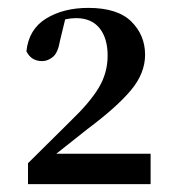

<svg xmlns="http://www.w3.org/2000/svg" viewBox="-20 -939 445 487"><path d="M51 -472V-525L159 -632Q208 -679 230.5 -716.5Q253 -754 253 -798Q253 -842 232.5 -867.5Q212 -893 173 -893Q161 -893 148.5 -890.5Q136 -888 122 -883L147 -897L132 -835Q127 -805 114 -794.5Q101 -784 87 -784Q59 -784 47 -809Q53 -865 97 -892Q141 -919 204 -919Q278 -919 313 -884.5Q348 -850 348 -800Q348 -753 312 -710Q276 -667 201 -611L95 -527L114 -562L115 -549H362V-472Z"/></svg>

Font: Noto Serif TC ExtraLight
Style: Bold
Weight: 700
Version: Version 2.002-H1;hotconv 1.1.0;makeotfexe 2.6.0